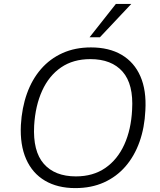

<svg xmlns="http://www.w3.org/2000/svg" viewBox="-20 -956 818 984"><path d="M366 8Q275 8 210.5 -30Q146 -68 114 -140.5Q82 -213 87 -315Q92 -403 118 -476Q144 -549 190 -602Q236 -655 300.5 -684Q365 -713 446 -713Q539 -713 603.5 -675Q668 -637 699.5 -565Q731 -493 725 -390Q721 -302 695 -229Q669 -156 623 -103Q577 -50 512.5 -21Q448 8 366 8ZM369 -52Q457 -52 519.5 -95Q582 -138 617 -215Q652 -292 657 -393Q665 -524 608.5 -588.5Q552 -653 443 -653Q355 -653 293 -610.5Q231 -568 196 -491Q161 -414 155 -312Q148 -181 204.5 -116.5Q261 -52 369 -52ZM439 -765 574 -936H653L492 -765Z"/></svg>

Font: Nunito Sans 10pt Light
Style: Italic
Weight: 300
Italic angle: -9°
Designer: Vernon Adams
Foundry: Vernon Adams
Version: Version 3.101;gftools[0.9.27]